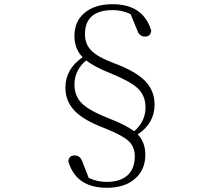

<svg xmlns="http://www.w3.org/2000/svg" viewBox="-20 -785 1040 913"><path d="M618 -161Q672 -208 672 -274Q672 -330 635 -365Q600 -398 507 -436Q428 -467 390 -498Q334 -451 334 -383Q334 -327 371 -292Q406 -258 498 -222Q576 -192 618 -161ZM601 -718Q560 -737 517 -737Q384 -737 384 -622Q384 -576 413 -546Q443 -514 521 -485Q626 -446 671 -399Q715 -353 715 -287Q715 -199 635 -146Q671 -109 671 -49Q671 22 623 64Q574 108 488 108Q342 108 305 -17Q307 -46 335 -46Q362 -46 373 -13L402 61Q443 80 487 80Q552 80 587 48Q621 16 621 -41Q621 -86 593 -113Q562 -142 476 -176Q378 -213 335 -258Q291 -304 291 -368Q291 -457 373 -513Q334 -552 334 -614Q334 -683 381 -723Q430 -765 515 -765Q661 -765 699 -640Q697 -611 669 -611Q642 -611 631 -645Z"/></svg>

Font: Source Han Serif SC ExtraLight
Style: Regular
Weight: 250
Designer: Ryoko NISHIZUKA  (kana & ideographs); Frank Grießhammer (Latin, Greek & Cyrillic); Wenlong ZHANG  (bopomofo); Sandoll Co
Foundry: Adobe Systems Incorporated
Version: Version 1.001 October 20, 2017